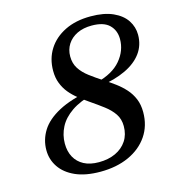

<svg xmlns="http://www.w3.org/2000/svg" viewBox="-105 -777 808 879"><g transform="rotate(-15 299.0 -337.5)"><path d="M366 -367.5 354 -387.5Q431 -407 469 -452Q507 -497 507 -552Q507 -593 480.5 -619Q454 -645 397 -645Q357.5 -645 328 -630.8Q298.5 -616.5 282.2 -591.2Q266 -566 266 -533.5Q266 -500.5 281.8 -476Q297.5 -451.5 325 -430.8Q352.5 -410 386.5 -388Q412.5 -371.5 436.8 -353.5Q461 -335.5 480.5 -313.8Q500 -292 511.5 -264.5Q523 -237 523 -201.5Q523 -137 490.2 -89Q457.5 -41 399.2 -14.5Q341 12 264 12Q194 12 146.2 -9.2Q98.5 -30.5 74 -66.8Q49.5 -103 49.5 -147.5Q49.5 -196.5 75.8 -238.8Q102 -281 160.8 -312.5Q219.5 -344 316.5 -361L323.5 -341Q258 -324.5 217.2 -296.5Q176.5 -268.5 157.8 -232Q139 -195.5 139 -154.5Q139 -117.5 154 -90Q169 -62.5 197.8 -47.2Q226.5 -32 268.5 -32Q313.5 -32 347.8 -48Q382 -64 401.2 -93.2Q420.5 -122.5 420.5 -162.5Q420.5 -196 403.8 -220.8Q387 -245.5 359.2 -266.5Q331.5 -287.5 298.5 -310Q273.5 -327 251 -344.8Q228.5 -362.5 211.2 -383.5Q194 -404.5 183.8 -430.8Q173.5 -457 173.5 -490Q173.5 -547.5 201.5 -591.8Q229.5 -636 281 -661.5Q332.5 -687 403 -687Q467 -687 509 -668Q551 -649 571.5 -617.8Q592 -586.5 592 -549.5Q592 -500.5 564.8 -463.2Q537.5 -426 486.8 -402Q436 -378 366 -367.5Z"/></g></svg>

Font: Newsreader 24pt SemiBold
Style: Italic
Weight: 600
Italic angle: -17°
Designer: Hugues Gentile
Foundry: Production Type
Version: Version 1.003